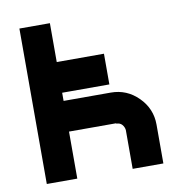

<svg xmlns="http://www.w3.org/2000/svg" viewBox="-76 -739 771 811"><g transform="rotate(-10 309.0 -333.5)"><path d="M560 -166.7V0H428.3V-166.7Q426.7 -180 417.9 -190Q409.2 -200 393.3 -200V-201.7H190.8V0H60V-666.7H190.8V-500H393.3V-368.3H190.8V-333.3H393.3Q461.7 -333.3 510.8 -284.2Q560 -235 560 -166.7Z"/></g></svg>

Font: 0xA000-Squareish
Style: Squareish-Bold
Weight: 700
Version: Version 0.1